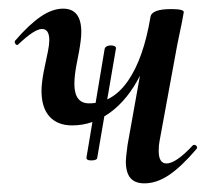

<svg xmlns="http://www.w3.org/2000/svg" viewBox="-20 -415 494 444"><path d="M76 -205Q76 -222 81 -249L91 -297Q94 -312 94 -322Q94 -348 77 -348Q60 -348 23 -313Q21 -311 20 -311Q17 -311 15 -314.5Q13 -318 15 -321Q47 -358 74 -376.5Q101 -395 126 -395Q168 -395 168 -341Q168 -325 163 -297L158 -271Q152 -241 152 -221Q152 -176 186 -176Q240 -176 276 -228Q312 -280 328 -376L344 -375Q333 -298 304.5 -241.5Q276 -185 235 -155Q194 -125 147 -125Q113 -125 94.5 -145.5Q76 -166 76 -205ZM271 -42Q271 -50 275 -80L328 -376Q331 -394 376 -394Q405 -394 405 -387L401 -365Q391 -318 390 -312L349 -89Q347 -80 347 -66Q347 -37 365 -37Q387 -37 426 -79Q427 -80 429 -80Q433 -80 435 -76.5Q437 -73 434 -70Q399 -29 370.5 -10Q342 9 314 9Q292 9 281.5 -3.5Q271 -16 271 -42ZM191 -44Q179 -44 180 -51L222 -302Q223 -306 227 -308Q231 -310 236 -310Q242 -310 245.5 -308Q249 -306 248 -302L205 -51Q205 -44 191 -44Z"/></svg>

Font: Cormorant Garamond SemiBold
Style: Italic
Weight: 600
Italic angle: -10°
Designer: Christian Thalmann (Catharsis Fonts)
Foundry: Catharsis Fonts
Version: Version 4.000